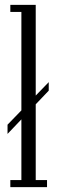

<svg xmlns="http://www.w3.org/2000/svg" viewBox="-20 -770 246 790"><path d="M11 -219V-257L180.5 -432V-397ZM22.5 0V-29H68V-721H22.5V-750H127V-29H173.5V0Z"/></svg>

Font: Imbue 24pt Light
Style: Regular
Weight: 300
Designer: Tyler Finck
Foundry: Etcetera Type Company
Version: Version 1.102